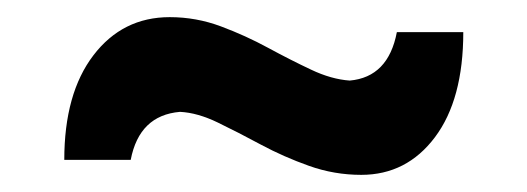

<svg xmlns="http://www.w3.org/2000/svg" viewBox="-20 -415 615 224"><path d="M401.5 -211Q370 -211 340.5 -221.5Q311 -232 284.5 -246.2Q258 -260.5 234.2 -272Q210.5 -283.5 190 -284.5Q142.5 -280.5 132.5 -228.5H55Q55 -306 89 -350.5Q123 -395 178 -395Q209 -395 237.8 -384.2Q266.5 -373.5 292.8 -359.2Q319 -345 342.8 -333.8Q366.5 -322.5 388 -321Q433 -325 443 -377.5H520.5Q520.5 -299 487.5 -255Q454.5 -211 401.5 -211Z"/></svg>

Font: Commissioner Loud SemiBold
Style: Regular
Weight: 600
Designer: Kostas Bartsokas
Foundry: Kostas Bartsokas
Version: Version 1.000; ttfautohint (v1.8.3)